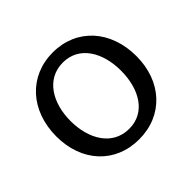

<svg xmlns="http://www.w3.org/2000/svg" viewBox="-137 -695 861 861"><g transform="rotate(-45 293.5 -265.0)"><path d="M293 10C445 10 548 -103 548 -263C548 -425 446 -540 294 -540C144 -540 39 -426 39 -262C39 -102 141 10 293 10ZM295 -55C189 -55 133 -151 133 -266C133 -380 189 -476 294 -476C398 -476 453 -381 453 -266C453 -150 399 -55 295 -55Z"/></g></svg>

Font: 18Franklin
Style: Regular
Weight: 400
Designer: Pablo Impallari, Rodrigo Fuenzalida (Modified by Dan O. Williams)
Version: Version 0.025;PS 000.025;hotconv 1.0.88;makeotf.lib2.5.64775